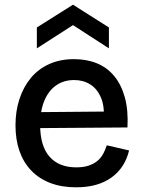

<svg xmlns="http://www.w3.org/2000/svg" viewBox="-20 -785 610 818"><path d="M304 13Q242 13 194 -5.5Q146 -24 113 -58.5Q80 -93 63 -141.5Q46 -190 46 -251Q46 -312 63 -363.5Q80 -415 111.5 -453Q143 -491 189.5 -512Q236 -533 295 -533Q350 -533 393.5 -515Q437 -497 467 -460.5Q497 -424 512 -369.5Q527 -315 523 -242L116 -239V-307L459 -310L421 -268Q427 -328 411 -367Q395 -406 365 -425Q335 -444 296 -444Q252 -444 219.5 -421.5Q187 -399 169 -356Q151 -313 151 -253Q151 -163 191 -117.5Q231 -72 305 -72Q336 -72 358 -79.5Q380 -87 395 -99.5Q410 -112 419.5 -129.5Q429 -147 435 -166L530 -144Q521 -107 502.5 -78.5Q484 -50 456 -29.5Q428 -9 390.5 2Q353 13 304 13ZM137 -579V-668L291 -765L444 -668V-579L291 -678Z"/></svg>

Font: Bricolage Grotesque 96pt ExtraBold Medium
Style: Regular
Weight: 500
Version: Version 1.001;gftools[0.9.33.dev8+g029e19f]